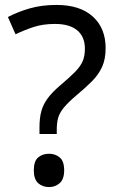

<svg xmlns="http://www.w3.org/2000/svg" viewBox="-20 -744 474 778"><path d="M140 -228Q140 -266 147.5 -293.5Q155 -321 173.5 -346Q192 -371 224 -398Q263 -431 284.5 -453Q306 -475 315 -496Q324 -517 324 -547Q324 -595 293 -621Q262 -647 203 -647Q154 -647 116 -634.5Q78 -622 43 -605L12 -675Q52 -696 100.5 -710Q149 -724 209 -724Q304 -724 356 -677Q408 -630 408 -549Q408 -504 393.5 -472.5Q379 -441 352.5 -414.5Q326 -388 290 -358Q257 -330 239.5 -309Q222 -288 216 -267.5Q210 -247 210 -218V-201H140ZM117 -54Q117 -91 134.5 -106Q152 -121 179 -121Q204 -121 222 -106Q240 -91 240 -54Q240 -18 222 -2Q204 14 179 14Q152 14 134.5 -2Q117 -18 117 -54Z"/></svg>

Font: uguzrati05
Style: Book
Weight: 400
Designer: Jelle Bosma - Monotype Design Team, Universal Thirst
Foundry: Monotype Imaging Inc.
Version: Version 2.106